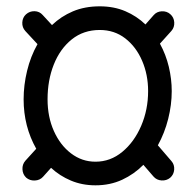

<svg xmlns="http://www.w3.org/2000/svg" viewBox="-20 -545 606 595"><path d="M507.3 5.9Q496.1 15.1 480.7 14.2Q465.3 13.2 455.6 2L424.3 -34.2Q396 -5.4 358.6 12Q321.3 29.3 275.9 29.3Q234.4 29.3 199.7 14.6Q165 0 138.2 -24.9L113.3 2.9Q103.5 13.7 87.9 14.4Q72.3 15.1 61 5.4Q50.3 -4.9 49.6 -20.3Q48.8 -35.6 58.6 -46.9L92.3 -84Q53.2 -153.3 53.2 -237.3Q53.2 -281.2 64 -325.7Q74.7 -370.1 96.2 -408.2L58.6 -448.7Q48.3 -460 49.1 -475.3Q49.8 -490.7 60.5 -500.5Q71.8 -510.7 87.2 -510.3Q102.5 -509.8 112.3 -498.5L141.1 -467.3Q168.9 -494.1 205.8 -509.8Q242.7 -525.4 289.1 -525.4Q333 -525.4 368.4 -510.3Q403.8 -495.1 430.7 -469.2L456.1 -498Q465.8 -509.3 481.4 -510Q497.1 -510.7 507.8 -501Q519 -491.2 520 -475.8Q521 -460.4 511.2 -449.2L475.6 -409.7Q494.1 -376 503.2 -337.9Q512.2 -299.8 512.2 -262.7Q512.2 -220.2 501.2 -176.5Q490.2 -132.8 469.2 -94.7L511.2 -45.9Q521 -34.7 519.8 -19.3Q518.6 -3.9 507.3 5.9ZM289.1 -452.1Q238.8 -452.1 202.4 -422.9Q166 -393.6 146.7 -345Q127.4 -296.4 127.4 -237.3Q127.4 -182.6 147 -138.9Q166.5 -95.2 200.2 -69.6Q233.9 -43.9 275.9 -43.9Q322.3 -43.9 359.1 -74.5Q396 -105 417.5 -155Q439 -205.1 439 -262.7Q439 -313.5 420.4 -356.7Q401.9 -399.9 368.2 -426Q334.5 -452.1 289.1 -452.1Z"/></svg>

Font: Mikhak-DS2-FD Regular
Style: Regular
Weight: 400
Designer: Amin Abedi
Version: Version 3.4